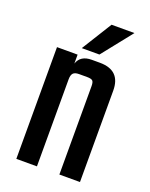

<svg xmlns="http://www.w3.org/2000/svg" viewBox="-126 -719 617 788"><g transform="rotate(20 182.5 -325.5)"><path d="M196 -488H231Q322 -488 322 -399V0H232V-386Q232 -404 226 -409.5Q220 -415 202 -415H167Q149 -415 141.5 -407Q134 -399 134 -380V0H44V-488H134V-449Q147 -488 196 -488ZM323 -651 218 -519H141L223 -651Z"/></g></svg>

Font: Teko Regular
Style: Regular
Weight: 400
Designer: Manushi Parikh, Jonny Pinhorn
Foundry: Indian Type Foundry
Version: Version 1.105;PS 1.0;hotconv 1.0.78;makeotf.lib2.5.61930; tt